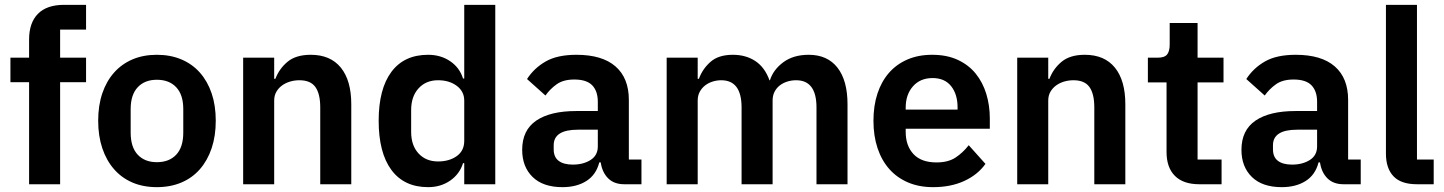

<svg xmlns="http://www.w3.org/2000/svg" viewBox="-20 -760 5957 792"><path d="M100 -421H23V-522H100V-597Q100 -666 136.5 -703Q173 -740 244 -740H335V-638H228V-522H335V-421H228V0H100Z M627 12Q571 12 526.5 -7Q482 -26 450.5 -62Q419 -98 402 -148.5Q385 -199 385 -262Q385 -325 402 -375Q419 -425 450.5 -460.5Q482 -496 526.5 -515Q571 -534 627 -534Q683 -534 728 -515Q773 -496 804.5 -460.5Q836 -425 853 -375Q870 -325 870 -262Q870 -199 853 -148.5Q836 -98 804.5 -62Q773 -26 728 -7Q683 12 627 12ZM627 -91Q678 -91 707 -122Q736 -153 736 -213V-310Q736 -369 707 -400Q678 -431 627 -431Q577 -431 548 -400Q519 -369 519 -310V-213Q519 -153 548 -122Q577 -91 627 -91Z M983 0V-522H1111V-435H1116Q1132 -477 1166.5 -505.5Q1201 -534 1262 -534Q1343 -534 1386 -481Q1429 -428 1429 -330V0H1301V-317Q1301 -373 1281 -401Q1261 -429 1215 -429Q1195 -429 1176.5 -423.5Q1158 -418 1143.5 -407.5Q1129 -397 1120 -381.5Q1111 -366 1111 -345V0Z M1895 -87H1890Q1876 -42 1837 -15Q1798 12 1746 12Q1647 12 1594.5 -59Q1542 -130 1542 -262Q1542 -393 1594.5 -463.5Q1647 -534 1746 -534Q1798 -534 1837 -507.5Q1876 -481 1890 -436H1895V-740H2023V0H1895ZM1787 -94Q1833 -94 1864 -116Q1895 -138 1895 -179V-345Q1895 -383 1864 -406Q1833 -429 1787 -429Q1737 -429 1706.5 -395.5Q1676 -362 1676 -306V-216Q1676 -160 1706.5 -127Q1737 -94 1787 -94Z M2555 0Q2513 0 2488.5 -24.5Q2464 -49 2458 -90H2452Q2439 -39 2399 -13.5Q2359 12 2300 12Q2220 12 2177 -30Q2134 -72 2134 -142Q2134 -223 2192 -262.5Q2250 -302 2357 -302H2446V-340Q2446 -384 2423 -408Q2400 -432 2349 -432Q2304 -432 2276.5 -412.5Q2249 -393 2230 -366L2154 -434Q2183 -479 2231 -506.5Q2279 -534 2358 -534Q2464 -534 2519 -486Q2574 -438 2574 -348V-102H2626V0ZM2343 -81Q2386 -81 2416 -100Q2446 -119 2446 -156V-225H2364Q2264 -225 2264 -161V-144Q2264 -112 2284.5 -96.5Q2305 -81 2343 -81Z M2730 0V-522H2858V-435H2863Q2878 -476 2911 -505Q2944 -534 3003 -534Q3057 -534 3096 -508Q3135 -482 3154 -429H3156Q3170 -473 3211.5 -503.5Q3253 -534 3316 -534Q3393 -534 3434.5 -481Q3476 -428 3476 -330V0H3348V-317Q3348 -429 3264 -429Q3245 -429 3227.5 -423.5Q3210 -418 3196.5 -407.5Q3183 -397 3175 -381.5Q3167 -366 3167 -345V0H3039V-317Q3039 -429 2955 -429Q2937 -429 2919.5 -423.5Q2902 -418 2888.5 -407.5Q2875 -397 2866.5 -381.5Q2858 -366 2858 -345V0Z M3829 12Q3771 12 3725.5 -7.5Q3680 -27 3648.5 -62.5Q3617 -98 3600 -148.5Q3583 -199 3583 -262Q3583 -324 3599.5 -374Q3616 -424 3647 -459.5Q3678 -495 3723 -514.5Q3768 -534 3825 -534Q3886 -534 3931 -513Q3976 -492 4005 -456Q4034 -420 4048.5 -372.5Q4063 -325 4063 -271V-229H3716V-216Q3716 -159 3748 -124.5Q3780 -90 3843 -90Q3891 -90 3921.5 -110Q3952 -130 3976 -161L4045 -84Q4013 -39 3957.5 -13.5Q3902 12 3829 12ZM3827 -438Q3776 -438 3746 -404Q3716 -370 3716 -316V-308H3930V-317Q3930 -371 3903.5 -404.5Q3877 -438 3827 -438Z M4176 0V-522H4304V-435H4309Q4325 -477 4359.5 -505.5Q4394 -534 4455 -534Q4536 -534 4579 -481Q4622 -428 4622 -330V0H4494V-317Q4494 -373 4474 -401Q4454 -429 4408 -429Q4388 -429 4369.5 -423.5Q4351 -418 4336.5 -407.5Q4322 -397 4313 -381.5Q4304 -366 4304 -345V0Z M4927 0Q4861 0 4826.5 -34.5Q4792 -69 4792 -133V-420H4715V-522H4755Q4784 -522 4794.5 -535.5Q4805 -549 4805 -576V-665H4920V-522H5027V-420H4920V-102H5019V0Z M5522 0Q5480 0 5455.5 -24.5Q5431 -49 5425 -90H5419Q5406 -39 5366 -13.5Q5326 12 5267 12Q5187 12 5144 -30Q5101 -72 5101 -142Q5101 -223 5159 -262.5Q5217 -302 5324 -302H5413V-340Q5413 -384 5390 -408Q5367 -432 5316 -432Q5271 -432 5243.5 -412.5Q5216 -393 5197 -366L5121 -434Q5150 -479 5198 -506.5Q5246 -534 5325 -534Q5431 -534 5486 -486Q5541 -438 5541 -348V-102H5593V0ZM5310 -81Q5353 -81 5383 -100Q5413 -119 5413 -156V-225H5331Q5231 -225 5231 -161V-144Q5231 -112 5251.5 -96.5Q5272 -81 5310 -81Z M5825 0Q5759 0 5728 -33Q5697 -66 5697 -126V-740H5825V-102H5894V0Z"/></svg>

Font: IBM Plex Sans SmBld
Style: Regular
Weight: 600
Designer: Mike Abbink, Paul van der Laan, Pieter van Rosmalen
Foundry: Bold Monday
Version: Version 3.005